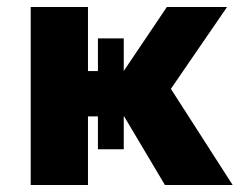

<svg xmlns="http://www.w3.org/2000/svg" viewBox="-20 -530 698 550"><path d="M452.5 0 294 -266.5 458 -510H630.5L469.5 -275.5L646.5 0ZM68 0V-510H232V-326.5H387.5V-196.5H232V0ZM260.5 -102.5V-420H334.5V-102.5Z"/></svg>

Font: Geologica Cursive
Style: Bold
Weight: 700
Designer: Sindre Bremnes, Frode Helland
Foundry: Monokrom Skriftforlag AS
Version: Version 1.010;gftools[0.9.28]